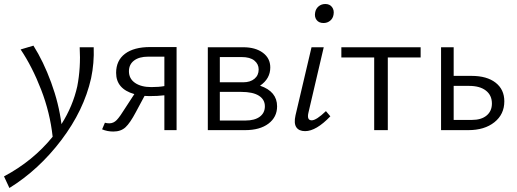

<svg xmlns="http://www.w3.org/2000/svg" viewBox="-73 -650 2580 959"><path d="M395 -414Q398 -335 382 -259Q346 -99 233.5 49.5Q121 198 -26 289L-53 231Q92 154 190 33Q177 -87 132.5 -202Q88 -317 30 -403L94 -422Q144 -343 182.5 -238Q221 -133 234 -30Q291 -120 313 -219Q331 -312 325 -414Z M677 -415H809V0H748V-174Q715 -170 673 -170Q657 -170 649 -171L605 -89Q577 -36 554 -14.5Q531 7 493 7Q463 7 437 -4L451 -37Q461 -34 473 -34Q494 -34 510 -50.5Q526 -67 555 -114L598 -180Q507 -206 507 -286Q507 -348 551.5 -381.5Q596 -415 677 -415ZM683 -215Q720 -215 748 -220V-367H667Q622 -367 596.5 -347.5Q571 -328 571 -294Q571 -257 601.5 -236Q632 -215 683 -215Z M1226 -222Q1311 -193 1311 -119Q1311 -65 1268 -32.5Q1225 0 1151 0H965V-414H1142Q1203 -414 1240 -386.5Q1277 -359 1277 -313Q1277 -257 1226 -222ZM1134 -365H1025V-239H1142Q1177 -239 1198 -256.5Q1219 -274 1219 -303Q1219 -330 1197.5 -347.5Q1176 -365 1134 -365ZM1153 -48Q1199 -48 1224.5 -67Q1250 -86 1250 -119Q1250 -153 1220 -172Q1190 -191 1132 -191H1025V-48Z M1543 -535Q1520 -535 1508.5 -550Q1497 -565 1501 -587Q1504 -606 1518 -618Q1532 -630 1552 -630Q1574 -630 1585.5 -614.5Q1597 -599 1593 -577Q1590 -558 1576 -546.5Q1562 -535 1543 -535ZM1451 5Q1420 5 1407 -14.5Q1394 -34 1403 -74L1483 -414H1544L1468 -89Q1458 -49 1484 -49Q1507 -49 1555 -95L1577 -69Q1506 5 1451 5Z M2028 -414V-363H1864V0H1796V-363H1632V-414Z M2282 -271Q2359 -271 2402.5 -237Q2446 -203 2446 -144Q2446 -79 2396.5 -39.5Q2347 0 2266 0H2130V-414H2193V-271ZM2284 -51Q2331 -51 2357.5 -73Q2384 -95 2384 -133Q2384 -174 2354 -197.5Q2324 -221 2270 -221H2193V-51Z"/></svg>

Font: EauTest
Style: Italic
Weight: 400
Italic angle: -12°
Designer: Christian Thalmann (Catharsis Fonts)
Version: Version 0.001;PS 000.001;hotconv 1.0.88;makeotf.lib2.5.64775